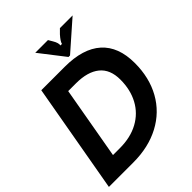

<svg xmlns="http://www.w3.org/2000/svg" viewBox="-261 -1113 1261 1261"><g transform="rotate(-45 369.0 -482.5)"><path d="M7 0 142 -763H360Q529 -763 616 -685Q703 -607 703 -455Q703 -319 645.5 -216Q588 -113 481.5 -56.5Q375 0 234 0ZM237 -129Q337 -129 409.5 -168.5Q482 -208 520.5 -279.5Q559 -351 559 -445Q559 -540 501 -587Q443 -634 335 -634H263L174 -129ZM423 -791 288 -965H406L423 -936Q443 -903 439 -882H453Q457 -901 488 -936L517 -965H635L437 -791Z"/></g></svg>

Font: Open Sauce Sans
Style: Bold Italic
Weight: 700
Italic angle: -10°
Designer: Alfredo Marco Pradil
Foundry: Creative Sauce Fz LLC
Version: Version 1.477